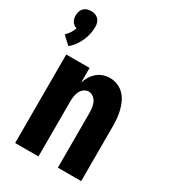

<svg xmlns="http://www.w3.org/2000/svg" viewBox="-189 -876 877 977"><g transform="rotate(30 249.0 -387.5)"><path d="M56 0V-520H193V-434Q199 -453 209.5 -470.5Q220 -488 235.5 -501.5Q251 -515 270.5 -521.5Q290 -528 310 -528Q333 -528 355 -519Q377 -510 393 -493.5Q409 -477 419 -455.5Q429 -434 434.5 -411.5Q440 -389 442 -366Q444 -343 444 -320V0H307V-320Q307 -335 305 -350.5Q303 -366 297 -380Q291 -394 278 -404Q265 -414 250 -414Q235 -414 222 -404Q209 -394 203 -380Q197 -366 195 -350.5Q193 -335 193 -320V0ZM44 -562 -2 -605Q11 -617 20 -631Q29 -645 35 -661Q26 -664 18.5 -669.5Q11 -675 6.5 -682.5Q2 -690 0 -699Q-2 -708 -2 -717Q-2 -728 1.5 -739.5Q5 -751 13.5 -759.5Q22 -768 33 -771.5Q44 -775 56 -775Q68 -775 79 -771.5Q90 -768 98.5 -759.5Q107 -751 110.5 -739.5Q114 -728 114 -717Q114 -695 109.5 -673.5Q105 -652 96 -632Q87 -612 74 -594Q61 -576 44 -562Z"/></g></svg>

Font: Iosevka Heavy
Style: Regular
Weight: 900
Monospace: yes
Designer: Belleve Invis
Foundry: Belleve Invis
Version: Version 32.5.0; ttfautohint (v1.8.4)